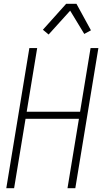

<svg xmlns="http://www.w3.org/2000/svg" viewBox="-20 -987 540 1007"><path d="M13 0 134 -735H175L120 -401H400L455 -735H496L375 0H334L394 -364H114L54 0ZM235 -806 205 -831 327 -967H381L457 -828L422 -809L348 -931Z"/></svg>

Font: Iosevka Curly Extralight
Style: Italic
Weight: 200
Italic angle: -9°
Monospace: yes
Designer: Belleve Invis
Foundry: Belleve Invis
Version: Version 22.1.2; ttfautohint (v1.8.4)